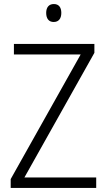

<svg xmlns="http://www.w3.org/2000/svg" viewBox="-20 -932 530 952"><path d="M247 -912C222 -912 209 -895 209 -868C209 -840 222 -823 246 -823C271 -823 284 -840 284 -868C284 -895 272 -912 247 -912ZM457 0V-52H101L448 -670V-714H49V-662H380L33 -44V0Z"/></svg>

Font: Noto Sans Ethiopic SemiCondensed Light
Style: Regular
Weight: 300
Width: 4
Designer: Monotype Design Team
Foundry: Monotype Imaging Inc.
Version: Version 2.102